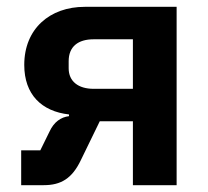

<svg xmlns="http://www.w3.org/2000/svg" viewBox="-20 -542 610 562"><path d="M42 0H108C158 0 191 -19 217 -74L272 -187H369V0H497V-522H228C126 -522 51 -458 51 -352C51 -265 102 -216 182 -207V-202C158 -199 138 -185 125 -157L98 -102H42ZM254 -282C209 -282 181 -304 181 -342V-363C181 -406 209 -427 254 -427H369V-282Z"/></svg>

Font: Braiins Sans SemiBold
Style: Regular
Weight: 600
Designer: Mike Abbink, Paul van der Laan, Pieter van Rosmalen, Jiri Chlebus, Lubos Buracinsky
Foundry: Bold Monday, Sudetype
Version: Version 1.000;hotconv 1.0.109;makeotfexe 2.5.65596